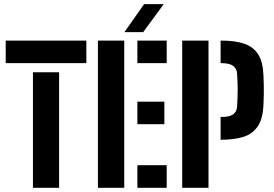

<svg xmlns="http://www.w3.org/2000/svg" viewBox="-20 -888 1296 908"><path d="M135.8 0V-546.2H259.5V0ZM7 -589.3V-696H388.3V-589.3Z M443.1 0V-696H567.5V0ZM629.7 0V-106.8H768.4V0ZM629.7 -300.6V-407.3H757.3V-300.6ZM629.7 -589.3V-696H768.4V-589.3ZM568.4 -736 661.4 -868.4H754.2L657.2 -736Z M1023.3 -227.2V-334.8H1028.5Q1065.1 -334.8 1082.4 -347Q1099.7 -359.3 1101.2 -383.5Q1104.2 -432.4 1104 -466.4Q1103.7 -500.4 1101.2 -540.3Q1099.7 -563.9 1082.3 -576.6Q1064.9 -589.3 1028.6 -589.3H1023.3V-696H1028.6Q1091.9 -696 1135 -681.3Q1178.1 -666.6 1200.8 -631.2Q1223.5 -595.8 1225.8 -533.5Q1227.1 -506.1 1227.5 -484.8Q1228 -463.5 1227.6 -441.7Q1227.3 -419.9 1225.8 -390.5Q1222.6 -322.7 1197 -287.6Q1171.5 -252.5 1128.4 -239.9Q1085.3 -227.2 1028.5 -227.2ZM841.6 0V-696H966V0Z"/></svg>

Font: Big Shoulders Stencil Text SC Thin
Style: Regular
Weight: 100
Designer: Patric King
Foundry: XO Type Co
Version: Version 2.001